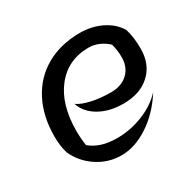

<svg xmlns="http://www.w3.org/2000/svg" viewBox="-115 -605 753 741"><g transform="rotate(-30 262.0 -235.0)"><path d="M49 -107Q39 -141 39 -182Q39 -272 74 -339.5Q109 -407 173.5 -443.5Q238 -480 324 -480Q376 -480 419.5 -458.5Q463 -437 485 -400Q497 -362 497 -310Q497 -241 453 -200Q409 -159 334 -159Q272 -159 227.5 -184.5Q183 -210 169 -253Q190 -238 229 -229.5Q268 -221 314 -221Q361 -221 389 -247.5Q417 -274 417 -318Q417 -349 409 -378Q393 -394 370.5 -404Q348 -414 325 -414Q232 -414 177.5 -345Q123 -276 123 -158Q123 -125 128 -93Q171 -56 246 -56Q307 -56 363.5 -79Q420 -102 455 -141Q412 -72 350.5 -31Q289 10 228 10Q169 10 120 -23Q71 -56 49 -107Z"/></g></svg>

Font: Srisakdi
Style: Bold
Weight: 700
Designer: Cadson Demak Co.,Ltd.
Foundry: Cadson Demak Co.,Ltd.
Version: Version 1.000